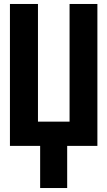

<svg xmlns="http://www.w3.org/2000/svg" viewBox="-20 -734 540 966"><path d="M470 0H318V212H182V0H30V-714H171V-122H330V-714H470Z"/></svg>

Font: Noto Sans Mono Condensed Extra
Style: Regular
Weight: 800
Width: 3
Designer: Monotype Design Team
Foundry: Monotype Imaging Inc.
Version: Version 1.900